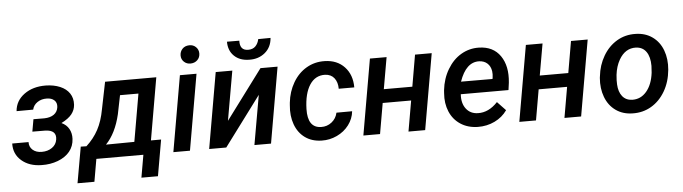

<svg xmlns="http://www.w3.org/2000/svg" viewBox="-52 -953 4743 1333"><g transform="rotate(-5 2320.0 -286.5)"><path d="M463.9 -387.7Q461.4 -351.6 438.5 -322.8Q415.5 -293.9 365.7 -269Q400.9 -252.9 417.7 -222.4Q434.6 -191.9 432.6 -153.3Q430.2 -102.1 399.9 -65.2Q369.6 -28.3 317.1 -8.5Q264.6 11.2 203.6 9.8Q117.7 8.8 64.2 -37.4Q10.7 -83.5 12.7 -157.2H126.5Q125.5 -123.5 149.4 -102.5Q173.3 -81.5 212.4 -81.5Q254.9 -81.5 284.4 -102.3Q314 -123 319.3 -158.2Q329.6 -224.1 249 -226.6L159.2 -227.1L174.3 -312.5L250.5 -312Q292 -313 317.1 -330.8Q342.3 -348.6 346.7 -381.8Q350.1 -412.6 330.8 -429.9Q311.5 -447.3 278.3 -447.3Q241.7 -448.2 213.6 -429.4Q185.5 -410.6 178.2 -378.9L62.5 -378.4Q68.4 -450.7 129.2 -494.9Q189.9 -539.1 279.8 -538.1Q335.9 -537.1 378.9 -519Q421.9 -501 444.3 -467.5Q466.8 -434.1 463.9 -387.7Z M524.4 -93.3Q576.2 -140.6 607.7 -199Q639.2 -257.3 654.3 -340.3L692.4 -528.3H1049.3L974.1 -94.7H1044.9L1001 157.2H885.7L913.1 0H585.4L558.1 157.2H440.4L484.9 -94.2ZM660.6 -92.8 858.4 -94.7 916 -426.3H787.6L761.2 -295.9Q730.5 -165 660.6 -92.8Z M1237.8 0H1122.1L1213.9 -528.3H1329.6ZM1230.5 -663.6Q1230.5 -690.4 1248 -709.5Q1265.6 -728.5 1295.4 -729.5Q1323.7 -730.5 1342.5 -712.2Q1361.3 -693.8 1361.3 -667.5Q1361.3 -639.6 1343 -621.6Q1324.7 -603.5 1296.4 -602.5Q1268.6 -601.6 1249.5 -619.4Q1230.5 -637.2 1230.5 -663.6Z M1775.4 -528.3H1894.5L1802.7 0H1687L1747.6 -344.7L1490.7 0H1371.6L1463.4 -528.3H1579.1L1518.6 -183.6ZM1863.3 -731.4Q1858.4 -666.5 1813 -628.9Q1767.6 -591.3 1701.7 -593.3Q1637.2 -594.2 1598.4 -631.6Q1559.6 -668.9 1559.6 -731.4L1645.5 -731Q1643.1 -662.6 1701.7 -662.6Q1734.4 -662.6 1752.9 -681.6Q1771.5 -700.7 1777.3 -730.5Z M2159.7 -84.5Q2201.2 -83.5 2233.2 -108.6Q2265.1 -133.8 2273.9 -174.3L2383.3 -174.8Q2377.9 -122.6 2345.5 -79.6Q2313 -36.6 2262.2 -12.7Q2211.4 11.2 2156.2 9.8Q2088.4 8.8 2040.5 -25.4Q1992.7 -59.6 1970.7 -119.9Q1948.7 -180.2 1956.1 -254.4L1957.5 -271.5Q1965.8 -348.1 2002.2 -410.4Q2038.6 -472.7 2096.2 -506.3Q2153.8 -540 2224.1 -538.1Q2310.1 -536.1 2361.3 -481.2Q2412.6 -426.3 2412.6 -338.4H2304.2Q2304.2 -383.8 2282 -412.6Q2259.8 -441.4 2217.8 -443.4Q2149.9 -445.3 2110.8 -385.7Q2071.8 -326.2 2068.8 -217.8Q2065.4 -86.4 2159.7 -84.5Z M2877 0H2760.7L2797.9 -213.4H2599.6L2562.5 0H2446.3L2538.1 -528.3H2654.3L2615.7 -308.1H2814.5L2852.5 -528.3H2968.8Z M3242.7 9.8Q3173.8 8.3 3123.3 -24.9Q3072.8 -58.1 3048.6 -115.7Q3024.4 -173.3 3030.3 -244.1L3031.7 -264.2Q3040.5 -344.7 3078.9 -408.9Q3117.2 -473.1 3174.3 -506.3Q3231.4 -539.6 3298.3 -538.1Q3397.5 -536.1 3447 -464.4Q3496.6 -392.6 3484.4 -277.3L3477.5 -226.6H3145Q3140.6 -163.6 3170.4 -125Q3200.2 -86.4 3252.4 -85.4Q3327.1 -83 3390.1 -150.4L3448.7 -88.9Q3415.5 -41.5 3361.3 -15.4Q3307.1 10.7 3242.7 9.8ZM3292 -443.4Q3200.2 -446.3 3154.3 -313.5L3373.5 -313L3375.5 -323.2Q3378.9 -345.7 3376 -367.2Q3370.6 -401.9 3348.6 -421.9Q3326.7 -441.9 3292 -443.4Z M3963.9 0H3847.7L3884.8 -213.4H3686.5L3649.4 0H3533.2L3625 -528.3H3741.2L3702.6 -308.1H3901.4L3939.5 -528.3H4055.7Z M4118.2 -266.1Q4126.5 -343.8 4163.8 -407.2Q4201.2 -470.7 4259.8 -505.4Q4318.4 -540 4389.6 -538.1Q4457.5 -537.1 4506.8 -502Q4556.2 -466.8 4578.9 -405.8Q4601.6 -344.7 4594.7 -270Q4586.9 -186 4549.1 -121.6Q4511.2 -57.1 4452.4 -22.7Q4393.6 11.7 4321.8 9.8Q4254.4 8.8 4205.3 -26.1Q4156.2 -61 4133.3 -121.8Q4110.4 -182.6 4116.7 -255.9ZM4231.9 -199.2Q4234.4 -147.9 4259 -116.9Q4283.7 -85.9 4327.6 -84.5Q4387.2 -83 4427.5 -130.4Q4467.8 -177.7 4478 -259.8L4481 -307.6Q4481 -370.1 4456.1 -405.8Q4431.2 -441.4 4383.8 -443.4Q4309.6 -445.3 4266.6 -370.6Q4240.7 -325.2 4233.9 -266.1Q4230 -225.1 4231.9 -199.2Z"/></g></svg>

Font: Roboto Medium
Style: Italic
Weight: 500
Italic angle: -12°
Designer: Google
Version: Version 2.134; 2016